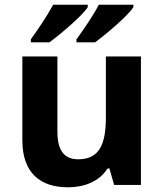

<svg xmlns="http://www.w3.org/2000/svg" viewBox="-20 -786 697 816"><path d="M547 -756V-766H400C377 -721 333 -657 305 -619V-606H384C433 -642 526 -721 547 -756ZM353 -756V-766H206C182 -721 139 -657 111 -619V-606H190C239 -642 332 -721 353 -756ZM579 -546H430V-289C430 -173 403 -109 312 -109C251 -109 224 -149 224 -227V-546H75V-190C75 -50 152 10 269 10C337 10 402 -14 437 -70H445L465 0H579Z"/></svg>

Font: Noto Traditional Nushu
Style: Bold
Weight: 700
Designer: LIU Zhao
Foundry: LiuZhao Studio
Version: Version 2.003